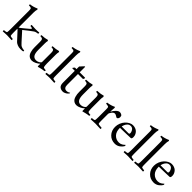

<svg xmlns="http://www.w3.org/2000/svg" viewBox="289 -1986 3285 3285"><g transform="rotate(45 1932.0 -343.0)"><path d="M21 2.9Q17.6 -1 17.8 -11.5Q18.1 -22 21 -25.9Q35.6 -25.9 58.8 -30.3Q82 -34.7 84 -42Q88.9 -58.1 88.9 -116.2V-558.1Q88.9 -597.7 84 -609.9Q76.7 -627.9 22.9 -627.9Q22.5 -627.9 22 -634.3Q21.5 -640.6 21.7 -647Q22 -653.3 23.9 -653.8Q92.8 -660.6 166 -693.8Q169.4 -693.8 173.1 -688.7Q176.8 -683.6 176.8 -678.2Q166 -646 166 -590.8V-234.9Q182.1 -240.2 248 -295.9Q260.7 -306.6 277.1 -320.3Q293.5 -334 303 -341.8Q312.5 -349.6 322 -357.9Q331.5 -366.2 335.7 -371.1Q339.8 -376 339.8 -378.9Q339.8 -381.8 337.6 -384.5Q335.4 -387.2 331.8 -388.9Q328.1 -390.6 324 -391.8Q319.8 -393.1 314.5 -393.8Q309.1 -394.5 305.4 -394.8Q301.8 -395 297.4 -395.5Q293 -396 292 -396Q288.6 -401.4 289.3 -412.4Q290 -423.3 293.9 -424.8Q341.8 -419.9 390.1 -419.9Q441.4 -419.9 478 -424.8Q481 -420.4 480.7 -409.7Q480.5 -398.9 478 -396Q464.4 -396 439.7 -389.6Q415 -383.3 400.9 -373Q381.3 -359.4 328.9 -320.1Q276.4 -280.8 238.8 -249Q267.1 -218.3 310.5 -169.7Q354 -121.1 381.1 -91.6Q408.2 -62 418.9 -53.2Q437 -38.6 463.1 -31.7Q489.3 -24.9 511.2 -25.9Q512.7 -23.4 513.4 -14.6Q514.2 -5.9 512.2 -2Q498.5 3.9 446.8 3.9Q406.7 3.9 372.6 -10.5Q338.4 -24.9 324.2 -40Q238.3 -132.8 181.2 -194.8Q179.2 -196.8 175.5 -199.2Q171.9 -201.7 168.9 -203.1L166 -204.1V-116.2Q166 -58.1 170.9 -42Q172.9 -34.7 196 -30.3Q219.2 -25.9 233.9 -25.9Q236.8 -22 237.1 -11.5Q237.3 -1 233.9 2.9Q131.3 -2 127 -2Q109.4 -2 93.3 -1.2Q77.1 -0.5 56.2 1Q35.2 2.4 21 2.9Z M534.7 -394Q532.2 -396.5 532 -406.2Q531.7 -416 534.7 -419.9Q617.2 -422.9 671.4 -439.9Q674.8 -439.9 678.7 -432.1Q682.6 -424.3 682.6 -419.9Q675.8 -406.2 675.8 -351.1V-204.1Q675.8 -124 699.5 -86.4Q723.1 -48.8 775.4 -48.8Q807.6 -48.8 837.6 -67.1Q867.7 -85.4 867.7 -104V-319.8Q867.7 -357.9 859.4 -374Q848.6 -394 803.7 -394Q801.3 -396.5 801 -406.2Q800.8 -416 803.7 -419.9Q886.2 -422.9 940.4 -439.9Q943.8 -439.9 947.8 -430.2Q951.7 -420.4 951.7 -416Q944.3 -401.4 944.3 -351.1V-141.1Q944.3 -99.6 951.7 -64.9Q953.1 -58.6 962.6 -54.4Q972.2 -50.3 981.9 -49.1Q991.7 -47.9 1001 -47.4Q1010.3 -46.9 1010.7 -46.9Q1013.7 -45.4 1013.7 -36.1Q1013.7 -33.2 1011 -26.6Q1008.3 -20 1005.4 -20Q990.7 -19 972.2 -15.9Q953.6 -12.7 937.3 -8.8Q920.9 -4.9 907 -1.2Q893.1 2.4 884.3 4.9L875.5 7.8Q872.1 7.8 869.9 2.9Q867.7 -2 867.7 -7.8V-54.2L865.7 -59.1Q842.8 -34.7 801 -13.9Q759.3 6.8 723.6 6.8Q693.4 6.8 670.2 -6.1Q647 -19 633.8 -38.6Q620.6 -58.1 612.3 -85.9Q604 -113.8 601.3 -138.7Q598.6 -163.6 598.6 -191.9V-319.8Q598.6 -358.9 590.8 -374Q580.1 -394 534.7 -394Z M1053.2 2.9Q1049.8 -1 1050 -11.5Q1050.3 -22 1053.2 -25.9Q1067.9 -25.9 1091.1 -30.3Q1114.3 -34.7 1116.2 -42Q1121.1 -58.1 1121.1 -116.2V-558.1Q1121.1 -597.7 1116.2 -609.9Q1108.9 -627.9 1055.2 -627.9Q1054.7 -627.9 1054.2 -634.3Q1053.7 -640.6 1054 -647Q1054.2 -653.3 1056.2 -653.8Q1125 -660.6 1198.2 -693.8Q1201.7 -693.8 1205.3 -688.7Q1209 -683.6 1209 -678.2Q1198.2 -646 1198.2 -590.8V-116.2Q1198.2 -58.1 1203.1 -42Q1205.1 -34.7 1228.3 -30.3Q1251.5 -25.9 1266.1 -25.9Q1269 -22 1269.3 -11.5Q1269.5 -1 1266.1 2.9Q1163.6 -2 1159.2 -2Q1141.6 -2 1125.5 -1.2Q1109.4 -0.5 1088.4 1Q1067.4 2.4 1053.2 2.9Z M1307.1 -399.9Q1307.1 -402.3 1318.4 -415.5Q1329.6 -428.7 1333 -432.1H1370.1V-495.1Q1378.4 -504.4 1393.3 -520.8Q1408.2 -537.1 1419.2 -549.1Q1430.2 -561 1431.2 -562Q1433.6 -564.5 1437.5 -565.4Q1441.4 -566.4 1444.3 -565.7Q1447.3 -564.9 1447.3 -563V-432.1H1576.2Q1581.1 -432.1 1581.1 -420.9Q1581.1 -405.3 1566.9 -391.1H1447.3V-128.9Q1447.3 -46.9 1513.2 -46.9Q1545.9 -46.9 1578.1 -69.8Q1581.1 -68.4 1581.1 -63Q1581.1 -51.8 1577.1 -47.9Q1567.4 -36.6 1554.9 -25.9Q1542.5 -15.1 1519.5 -4.2Q1496.6 6.8 1474.1 6.8Q1453.6 6.8 1436.3 1.7Q1418.9 -3.4 1403.3 -14.9Q1387.7 -26.4 1378.9 -48.3Q1370.1 -70.3 1370.1 -101.1V-391.1H1312Q1307.1 -391.1 1307.1 -399.9Z M1614.7 -394Q1612.3 -396.5 1612.1 -406.2Q1611.8 -416 1614.7 -419.9Q1697.3 -422.9 1751.5 -439.9Q1754.9 -439.9 1758.8 -432.1Q1762.7 -424.3 1762.7 -419.9Q1755.9 -406.2 1755.9 -351.1V-204.1Q1755.9 -124 1779.5 -86.4Q1803.2 -48.8 1855.5 -48.8Q1887.7 -48.8 1917.7 -67.1Q1947.8 -85.4 1947.8 -104V-319.8Q1947.8 -357.9 1939.5 -374Q1928.7 -394 1883.8 -394Q1881.3 -396.5 1881.1 -406.2Q1880.9 -416 1883.8 -419.9Q1966.3 -422.9 2020.5 -439.9Q2023.9 -439.9 2027.8 -430.2Q2031.7 -420.4 2031.7 -416Q2024.4 -401.4 2024.4 -351.1V-141.1Q2024.4 -99.6 2031.7 -64.9Q2033.2 -58.6 2042.7 -54.4Q2052.2 -50.3 2062 -49.1Q2071.8 -47.9 2081.1 -47.4Q2090.3 -46.9 2090.8 -46.9Q2093.8 -45.4 2093.8 -36.1Q2093.8 -33.2 2091.1 -26.6Q2088.4 -20 2085.4 -20Q2070.8 -19 2052.2 -15.9Q2033.7 -12.7 2017.3 -8.8Q2001 -4.9 1987.1 -1.2Q1973.1 2.4 1964.4 4.9L1955.6 7.8Q1952.1 7.8 1950 2.9Q1947.8 -2 1947.8 -7.8V-54.2L1945.8 -59.1Q1922.9 -34.7 1881.1 -13.9Q1839.4 6.8 1803.7 6.8Q1773.4 6.8 1750.2 -6.1Q1727.1 -19 1713.9 -38.6Q1700.7 -58.1 1692.4 -85.9Q1684.1 -113.8 1681.4 -138.7Q1678.7 -163.6 1678.7 -191.9V-319.8Q1678.7 -358.9 1670.9 -374Q1660.2 -394 1614.7 -394Z M2146.5 -372.1Q2144.5 -374 2144.3 -384Q2144 -394 2146.5 -397.9Q2230.5 -409.2 2289.1 -439.9Q2292.5 -439.9 2296.4 -433.8Q2300.3 -427.7 2300.3 -423.8Q2299.3 -418 2296.4 -378.9Q2293.5 -339.8 2293.5 -332Q2293.5 -330.1 2294.2 -329.6Q2294.9 -329.1 2295.9 -329.3Q2296.9 -329.6 2297.4 -330.1Q2314.9 -367.2 2349.9 -402.1Q2384.8 -437 2415.5 -437Q2434.6 -437 2451.9 -428.7Q2469.2 -420.4 2476.1 -408.2Q2480.5 -395 2480.5 -380.9Q2480.5 -356.4 2469 -342.8Q2457.5 -329.1 2447.3 -329.1Q2435.5 -329.1 2417.5 -342.8Q2393.6 -359.9 2373.5 -359.9Q2344.7 -359.9 2319.1 -325.7Q2293.5 -291.5 2293.5 -270V-116.2Q2293.5 -58.1 2298.3 -42Q2300.3 -34.7 2333.5 -30.3Q2366.7 -25.9 2384.3 -25.9Q2387.2 -22 2387.5 -11.5Q2387.7 -1 2384.3 2.9Q2281.7 -2 2260.3 -2Q2251 -2 2148.4 2.9Q2145 -1 2145.3 -11.5Q2145.5 -22 2148.4 -25.9Q2163.1 -25.9 2186.3 -30.3Q2209.5 -34.7 2211.4 -42Q2216.3 -58.1 2216.3 -116.2V-301.8Q2216.3 -341.8 2211.4 -354Q2208.5 -361.8 2192.4 -366.2Q2176.3 -370.6 2165.5 -371.3Q2154.8 -372.1 2146.5 -372.1Z M2535.2 -200.2Q2535.2 -248.5 2553.5 -293.5Q2571.8 -338.4 2600.6 -369.6Q2629.4 -400.9 2664.3 -419.4Q2699.2 -438 2731.9 -438Q2766.1 -438 2793.5 -427.5Q2820.8 -417 2836.9 -401.6Q2853 -386.2 2863.8 -366.9Q2874.5 -347.7 2878.4 -331.5Q2882.3 -315.4 2882.3 -301.8Q2882.3 -278.8 2877 -267.1Q2871.6 -255.4 2857.9 -254.9Q2837.9 -253.4 2728.5 -250.7Q2619.1 -248 2606 -248V-241.2Q2606 -153.3 2653.1 -104.7Q2700.2 -56.2 2769 -56.2Q2805.2 -56.2 2834.2 -73.5Q2863.3 -90.8 2878.9 -108.9Q2879.4 -108.9 2881.3 -107.2Q2883.3 -105.5 2885.3 -102.1Q2887.2 -98.6 2887.2 -95.2Q2887.2 -86.9 2881.3 -77.1Q2873.5 -64.5 2861.6 -51.5Q2849.6 -38.6 2831.5 -24.2Q2813.5 -9.8 2788.1 -1Q2762.7 7.8 2735.4 7.8Q2647.5 7.8 2591.3 -51.5Q2535.2 -110.8 2535.2 -200.2ZM2611.3 -285.2H2773.9Q2796.9 -285.2 2796.9 -308.1Q2796.9 -317.4 2794.4 -328.9Q2792 -340.3 2785.6 -353.5Q2779.3 -366.7 2770.5 -377.2Q2761.7 -387.7 2747.3 -394.8Q2732.9 -401.9 2715.3 -401.9Q2698.2 -401.9 2683.1 -395.5Q2668 -389.2 2657.5 -378.7Q2647 -368.2 2638.4 -356Q2629.9 -343.8 2624.8 -331.3Q2619.6 -318.8 2616.5 -308.3Q2613.3 -297.9 2612.1 -291.5Q2610.8 -285.2 2611.3 -285.2Z M2945.8 2.9Q2942.4 -1 2942.6 -11.5Q2942.9 -22 2945.8 -25.9Q2960.4 -25.9 2983.6 -30.3Q3006.8 -34.7 3008.8 -42Q3013.7 -58.1 3013.7 -116.2V-558.1Q3013.7 -597.7 3008.8 -609.9Q3001.5 -627.9 2947.8 -627.9Q2947.3 -627.9 2946.8 -634.3Q2946.3 -640.6 2946.5 -647Q2946.8 -653.3 2948.7 -653.8Q3017.6 -660.6 3090.8 -693.8Q3094.2 -693.8 3097.9 -688.7Q3101.6 -683.6 3101.6 -678.2Q3090.8 -646 3090.8 -590.8V-116.2Q3090.8 -58.1 3095.7 -42Q3097.7 -34.7 3120.8 -30.3Q3144 -25.9 3158.7 -25.9Q3161.6 -22 3161.9 -11.5Q3162.1 -1 3158.7 2.9Q3056.2 -2 3051.8 -2Q3034.2 -2 3018.1 -1.2Q3002 -0.5 2981 1Q2960 2.4 2945.8 2.9Z M3200.7 2.9Q3197.3 -1 3197.5 -11.5Q3197.8 -22 3200.7 -25.9Q3215.3 -25.9 3238.5 -30.3Q3261.7 -34.7 3263.7 -42Q3268.6 -58.1 3268.6 -116.2V-558.1Q3268.6 -597.7 3263.7 -609.9Q3256.3 -627.9 3202.6 -627.9Q3202.1 -627.9 3201.7 -634.3Q3201.2 -640.6 3201.4 -647Q3201.7 -653.3 3203.6 -653.8Q3272.5 -660.6 3345.7 -693.8Q3349.1 -693.8 3352.8 -688.7Q3356.4 -683.6 3356.4 -678.2Q3345.7 -646 3345.7 -590.8V-116.2Q3345.7 -58.1 3350.6 -42Q3352.5 -34.7 3375.7 -30.3Q3398.9 -25.9 3413.6 -25.9Q3416.5 -22 3416.7 -11.5Q3417 -1 3413.6 2.9Q3311 -2 3306.6 -2Q3289.1 -2 3272.9 -1.2Q3256.8 -0.5 3235.8 1Q3214.8 2.4 3200.7 2.9Z M3474.6 -200.2Q3474.6 -248.5 3492.9 -293.5Q3511.2 -338.4 3540 -369.6Q3568.8 -400.9 3603.8 -419.4Q3638.7 -438 3671.4 -438Q3705.6 -438 3732.9 -427.5Q3760.3 -417 3776.4 -401.6Q3792.5 -386.2 3803.2 -366.9Q3814 -347.7 3817.9 -331.5Q3821.8 -315.4 3821.8 -301.8Q3821.8 -278.8 3816.4 -267.1Q3811 -255.4 3797.4 -254.9Q3777.3 -253.4 3668 -250.7Q3558.6 -248 3545.4 -248V-241.2Q3545.4 -153.3 3592.5 -104.7Q3639.6 -56.2 3708.5 -56.2Q3744.6 -56.2 3773.7 -73.5Q3802.7 -90.8 3818.4 -108.9Q3818.8 -108.9 3820.8 -107.2Q3822.8 -105.5 3824.7 -102.1Q3826.7 -98.6 3826.7 -95.2Q3826.7 -86.9 3820.8 -77.1Q3813 -64.5 3801 -51.5Q3789.1 -38.6 3771 -24.2Q3752.9 -9.8 3727.5 -1Q3702.1 7.8 3674.8 7.8Q3586.9 7.8 3530.8 -51.5Q3474.6 -110.8 3474.6 -200.2ZM3550.8 -285.2H3713.4Q3736.3 -285.2 3736.3 -308.1Q3736.3 -317.4 3733.9 -328.9Q3731.4 -340.3 3725.1 -353.5Q3718.8 -366.7 3710 -377.2Q3701.2 -387.7 3686.8 -394.8Q3672.4 -401.9 3654.8 -401.9Q3637.7 -401.9 3622.6 -395.5Q3607.4 -389.2 3596.9 -378.7Q3586.4 -368.2 3577.9 -356Q3569.3 -343.8 3564.2 -331.3Q3559.1 -318.8 3555.9 -308.3Q3552.7 -297.9 3551.5 -291.5Q3550.3 -285.2 3550.8 -285.2Z"/></g></svg>

Font: Crimson
Style: Roman
Weight: 400
Version: Version 0.8